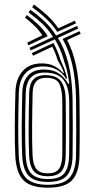

<svg xmlns="http://www.w3.org/2000/svg" viewBox="-20 -827 426 854"><path d="M234.8 -685Q213.2 -717.8 185.2 -744.1Q157.2 -770.5 123 -795L130.8 -806.8Q163.5 -783 190.9 -757.9Q218.2 -732.8 239.5 -701.2L312.8 -735L318 -723.2ZM193 -17.8Q134 -17.8 108 -44.6Q82 -71.5 78.8 -134Q76.2 -187.8 76.6 -260.2Q77 -332.8 79.2 -416.5Q80.8 -464.8 104.9 -491.2Q129 -517.8 175 -517.8Q215 -517.8 241.6 -500.2Q268.2 -482.8 283.5 -453.8H287.8Q282 -509.5 266.5 -550.5Q258.5 -581 247.8 -606Q237 -631 224 -652.2L116.5 -602.8L111.2 -614.2L215.8 -662.8Q194.8 -696.5 167.4 -722.2Q140 -748 107.2 -771.5L115 -783.2Q150.5 -758.2 179.1 -731Q207.8 -703.8 229.5 -668.8L323 -711.8L328.2 -700L237.5 -658.5Q268.5 -609 284.6 -542.9Q300.8 -476.8 302.8 -385Q303.8 -323 303.6 -255.1Q303.5 -187.2 302.8 -133.8Q301.5 -73.8 277.5 -45.8Q253.5 -17.8 193 -17.8ZM106.2 -625.8 101.2 -637.5 168.2 -669.8Q152.8 -693.8 133.5 -712.2Q114.2 -730.8 91.5 -748.5L99.5 -760Q128.5 -738.2 151.6 -716.2Q174.8 -694.2 192.2 -666.2ZM193 7.8Q117.8 7.8 85 -24.6Q52.2 -57 48.2 -132.2Q45.2 -190.5 45.8 -263.6Q46.2 -336.8 48.5 -417Q50.5 -477 80.8 -511Q111 -545 166 -545Q197.2 -545 219.9 -533.9Q242.5 -522.8 260.8 -502.2H264.5Q259.8 -518 251.8 -532.4Q243.8 -546.8 236 -560.2Q227 -591.8 212.5 -619.2L127 -579.2L121.8 -591L217.5 -635.8Q237.2 -600.8 249.2 -560.5Q257.5 -542.5 265.8 -521.1Q274 -499.8 278.8 -476.5H274.2Q240.8 -531.5 171.2 -531.5Q121.2 -531.5 93.5 -501.6Q65.8 -471.8 63.8 -416.8Q61.5 -339.2 61.1 -266.6Q60.8 -194 63.5 -132Q67.2 -62.2 97.5 -33.6Q127.8 -5 193 -5Q261 -5 288.6 -35.4Q316.2 -65.8 318.2 -133.2Q319.2 -180.2 319.1 -247.5Q319 -314.8 318.2 -385.8Q316.5 -473.8 301.6 -538.8Q286.8 -603.8 258.5 -653.8L333.5 -688.2L338.8 -676.8L278.8 -648.8Q305 -598.2 318.5 -534.2Q332 -470.2 333.5 -386.2Q334.2 -342.8 334.4 -296.1Q334.5 -249.5 334.4 -206.9Q334.2 -164.2 333.5 -133Q331.8 -58 300.2 -25.1Q268.8 7.8 193 7.8ZM193 -30.5Q244.8 -30.5 265.5 -55.4Q286.2 -80.2 287.5 -134.8Q288 -165.5 288.1 -207.4Q288.2 -249.2 288.2 -294Q288.2 -338.8 287.8 -378.5Q286.8 -440.5 261.9 -472.4Q237 -504.2 178 -504.2Q137.5 -504.2 116.8 -481.4Q96 -458.5 94.5 -416.2Q92.2 -339.5 91.9 -266.5Q91.5 -193.5 94.2 -134.5Q97 -77.2 120.2 -53.9Q143.5 -30.5 193 -30.5ZM193 -43.2Q149.5 -43.2 130.8 -65Q112 -86.8 109.5 -135.5Q107 -191.2 107.4 -261.4Q107.8 -331.5 110 -416Q112.2 -492.8 179.8 -492.8Q232.5 -492.8 252 -464.5Q271.5 -436.2 272.2 -384Q272.8 -350 272.9 -303.2Q273 -256.5 272.9 -211Q272.8 -165.5 272.2 -135.2Q271.2 -84.8 252.5 -64Q233.8 -43.2 193 -43.2ZM193 -56Q228 -56 242 -75.4Q256 -94.8 257 -136Q257.2 -163.5 257.4 -208.5Q257.5 -253.5 257.4 -300.9Q257.2 -348.2 257 -383Q256.2 -429.2 243.4 -455.1Q230.5 -481 184.5 -481Q127 -481 125.2 -416Q123.2 -336 122.8 -266.2Q122.2 -196.5 124.8 -136Q126.8 -95.2 141.6 -75.6Q156.5 -56 193 -56Z"/></svg>

Font: Big Shoulders Inline Display Medium
Style: Regular
Weight: 500
Designer: Patric King
Foundry: XO Type Co
Version: Version 1.000